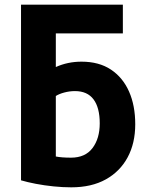

<svg xmlns="http://www.w3.org/2000/svg" viewBox="-20 -789 644 822"><path d="M285 13Q249 13 209.5 9Q170 5 133.5 -2Q97 -9 70 -17V-769H506V-646H219V-502Q270 -525 329 -525Q404 -525 455 -491Q506 -457 532.5 -397Q559 -337 559 -257Q559 -176 526.5 -115.5Q494 -55 433 -21Q372 13 285 13ZM284 -114Q345 -114 376 -155Q407 -196 407 -261Q407 -328 380.5 -363.5Q354 -399 301 -399Q278 -399 255.5 -393Q233 -387 219 -378V-119Q244 -114 284 -114Z"/></svg>

Font: Ubuntu Sans ExtraBold
Style: Regular
Weight: 800
Designer: Dalton Maag Ltd
Foundry: Dalton Maag Ltd
Version: Version 1.006; ttfautohint (v1.8.4.7-5d5b)